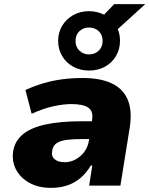

<svg xmlns="http://www.w3.org/2000/svg" viewBox="-20 -897 722 928"><path d="M227 11Q165 11 121.5 -13.5Q78 -38 57 -78.5Q36 -119 44 -168Q52 -215 89.5 -247Q127 -279 198.5 -295Q270 -311 380 -311H448L435 -225H380Q335 -225 303 -221Q271 -217 253 -204.5Q235 -192 232 -167Q227 -143 243.5 -128Q260 -113 293 -113Q320 -113 344.5 -126Q369 -139 387 -162.5Q405 -186 410 -219L425 -316Q432 -360 406.5 -377Q381 -394 325 -394Q287 -394 238.5 -383.5Q190 -373 133 -347L103 -462Q147 -482 191.5 -495Q236 -508 282.5 -514Q329 -520 380 -520Q463 -520 518 -495Q573 -470 596.5 -417Q620 -364 607 -280L562 0H411L426 -97H419Q399 -63 371 -38.5Q343 -14 307 -1.5Q271 11 227 11ZM411 -556Q368 -556 334 -574.5Q300 -593 280.5 -626Q261 -659 261 -699Q261 -740 280.5 -772.5Q300 -805 334 -824Q368 -843 410 -843Q431 -843 449 -838.5Q467 -834 483 -826L532 -877H682L549 -756Q555 -743 557.5 -729Q560 -715 560 -699Q560 -659 540.5 -626Q521 -593 487 -574.5Q453 -556 411 -556ZM410 -634Q438 -634 457 -652Q476 -670 476 -699Q476 -729 457 -746.5Q438 -764 410 -764Q383 -764 364 -746.5Q345 -729 345 -699Q345 -670 364 -652Q383 -634 410 -634Z"/></svg>

Font: Nunito Sans 6pt Black
Style: Italic
Weight: 900
Italic angle: -9°
Version: Version 3.101;gftools[0.9.27]